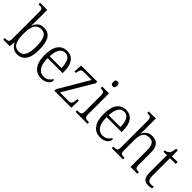

<svg xmlns="http://www.w3.org/2000/svg" viewBox="155 -1774 2799 2799"><g transform="rotate(45 1554.0 -375.0)"><path d="M312 10Q258 10 222 -16Q186 -42 166 -86H161L151 0H17V-32H29Q68 -32 85.5 -43.5Q103 -55 103 -104V-655Q103 -705 85.5 -716.5Q68 -728 31 -728H17V-760H165V-569Q165 -551 164.5 -525.5Q164 -500 163.5 -475.5Q163 -451 161 -434H164Q184 -485 220 -515Q256 -545 315 -545Q404 -545 449 -479Q494 -413 494 -268Q494 -123 445.5 -56.5Q397 10 312 10ZM304 -35Q430 -35 430 -270Q430 -388 401 -444.5Q372 -501 303 -501Q229 -501 197 -442.5Q165 -384 165 -269Q165 -155 195.5 -95Q226 -35 304 -35Z M804 10Q709 10 655.5 -61.5Q602 -133 602 -263Q602 -404 652 -474Q702 -544 795 -544Q880 -544 927.5 -480.5Q975 -417 975 -299V-267H666Q666 -148 705 -91Q744 -34 813 -34Q863 -34 895 -58Q927 -82 943 -113Q949 -110 953.5 -103.5Q958 -97 958 -86Q958 -68 941 -45.5Q924 -23 890 -6.5Q856 10 804 10ZM911 -307Q910 -395 882.5 -449.5Q855 -504 795 -504Q732 -504 702 -452Q672 -400 667 -307Z M1072 0V-32L1345 -496H1181Q1143 -496 1131.5 -478.5Q1120 -461 1112 -421L1110 -406H1079L1088 -536H1421V-504L1146 -40H1328Q1364 -40 1375.5 -59.5Q1387 -79 1392 -118L1396 -151H1426L1422 0Z M1627 -647Q1609 -647 1598 -658Q1587 -669 1587 -698Q1587 -727 1598 -738Q1609 -749 1627 -749Q1644 -749 1655.5 -738Q1667 -727 1667 -698Q1667 -669 1655.5 -658Q1644 -647 1627 -647ZM1508 0V-32H1526Q1566 -32 1583 -43.5Q1600 -55 1600 -103V-431Q1600 -480 1584 -492Q1568 -504 1530 -504H1521V-536H1662V-105Q1662 -56 1679 -44Q1696 -32 1736 -32H1754V0Z M2020 10Q1925 10 1871.5 -61.5Q1818 -133 1818 -263Q1818 -404 1868 -474Q1918 -544 2011 -544Q2096 -544 2143.5 -480.5Q2191 -417 2191 -299V-267H1882Q1882 -148 1921 -91Q1960 -34 2029 -34Q2079 -34 2111 -58Q2143 -82 2159 -113Q2165 -110 2169.5 -103.5Q2174 -97 2174 -86Q2174 -68 2157 -45.5Q2140 -23 2106 -6.5Q2072 10 2020 10ZM2127 -307Q2126 -395 2098.5 -449.5Q2071 -504 2011 -504Q1948 -504 1918 -452Q1888 -400 1883 -307Z M2255 0V-32H2267Q2308 -32 2325 -43.5Q2342 -55 2342 -105V-656Q2342 -704 2324.5 -716Q2307 -728 2272 -728H2258V-760H2404V-514Q2404 -495 2402.5 -474.5Q2401 -454 2401 -448H2404Q2421 -488 2455.5 -516Q2490 -544 2549 -544Q2624 -544 2664 -499Q2704 -454 2704 -356V-105Q2704 -56 2719.5 -44Q2735 -32 2775 -32H2782V0H2641V-353Q2641 -424 2616 -461Q2591 -498 2532 -498Q2469 -498 2436.5 -454Q2404 -410 2404 -326V-102Q2404 -54 2421 -43Q2438 -32 2478 -32H2486V0Z M3014 10Q2952 10 2924 -24Q2896 -58 2896 -143V-496H2825V-525Q2868 -527 2891 -553Q2904 -568 2912 -592.5Q2920 -617 2924 -658H2958V-536H3077V-496H2958V-139Q2958 -80 2975.5 -55Q2993 -30 3028 -30Q3045 -30 3058 -32Q3071 -34 3086 -37V-1Q3072 4 3053 7Q3034 10 3014 10Z"/></g></svg>

Font: Noto Serif Tamil SemiCondensed Light
Style: Italic
Weight: 300
Width: 4
Italic angle: -12°
Designer: Indian Type Foundry, Tom Grace, and the Monotype Design Team
Foundry: Monotype Imaging Inc.
Version: Version 2.003; ttfautohint (v1.8.4.7-5d5b)